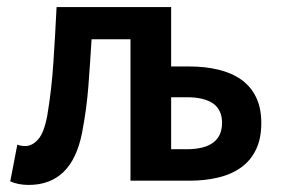

<svg xmlns="http://www.w3.org/2000/svg" viewBox="-20 -511 798 543"><path d="M61 12Q32 12 9 2L29 -102Q34 -100 39.5 -99Q45 -98 52 -98Q71 -98 88 -117Q105 -136 114 -186Q126 -258 131 -334Q136 -410 140 -491H464V-323H516Q560 -323 597.5 -314Q635 -305 662 -286Q689 -267 704 -236.5Q719 -206 719 -163Q719 -119 704 -88Q689 -57 662 -37.5Q635 -18 597.5 -9Q560 0 516 0H349V-400H239Q235 -334 230 -268Q225 -202 212 -135Q183 12 61 12ZM464 -89H508Q608 -89 608 -164Q608 -236 508 -236H464Z"/></svg>

Font: CV Source Sans Light
Style: Bold
Weight: 600
Designer: Paul D. Hunt
Foundry: Adobe Systems Incorporated
Version: Version 3.001